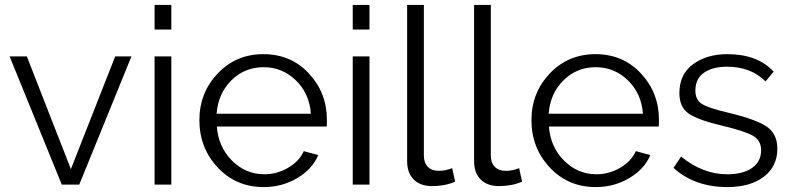

<svg xmlns="http://www.w3.org/2000/svg" viewBox="-20 -750 3214 780"><path d="M302 0H231L19 -521H89L268 -63L448 -521H514Z M676 0H608V-521H676ZM676 -630H608V-730H676Z M1051 10Q939 10 864.5 -69.5Q790 -149 790 -262Q790 -373 864.5 -451.5Q939 -530 1050 -530Q1162 -530 1235 -451.5Q1308 -373 1308 -263Q1308 -240 1307 -236H861Q867 -153 922.5 -97.5Q978 -42 1054 -42Q1105 -42 1150.5 -68.5Q1196 -95 1214 -136L1273 -120Q1249 -63 1187.5 -26.5Q1126 10 1051 10ZM860 -288H1243Q1237 -370 1182 -423.5Q1127 -477 1051 -477Q974 -477 920 -423.5Q866 -370 860 -288Z M1481 0H1413V-521H1481ZM1481 -630H1413V-730H1481Z M1634 -95V-730H1702V-118Q1702 -89 1718 -72.5Q1734 -56 1763 -56Q1790 -56 1817 -67L1829 -12Q1788 6 1735 6Q1688 6 1661 -20.5Q1634 -47 1634 -95Z M1906 -95V-730H1974V-118Q1974 -89 1990 -72.5Q2006 -56 2035 -56Q2062 -56 2089 -67L2101 -12Q2060 6 2007 6Q1960 6 1933 -20.5Q1906 -47 1906 -95Z M2400 10Q2288 10 2213.5 -69.5Q2139 -149 2139 -262Q2139 -373 2213.5 -451.5Q2288 -530 2399 -530Q2511 -530 2584 -451.5Q2657 -373 2657 -263Q2657 -240 2656 -236H2210Q2216 -153 2271.5 -97.5Q2327 -42 2403 -42Q2454 -42 2499.5 -68.5Q2545 -95 2563 -136L2622 -120Q2598 -63 2536.5 -26.5Q2475 10 2400 10ZM2209 -288H2592Q2586 -370 2531 -423.5Q2476 -477 2400 -477Q2323 -477 2269 -423.5Q2215 -370 2209 -288Z M2935 10Q2802 10 2716 -68L2747 -114Q2835 -42 2934 -42Q2998 -42 3035 -67.5Q3072 -93 3072 -140Q3072 -180 3038 -199Q3004 -218 2915 -239Q2817 -262 2778.5 -288Q2740 -314 2740 -372Q2740 -448 2795.5 -489Q2851 -530 2935 -530Q3057 -530 3123 -459L3090 -419Q3031 -479 2933 -479Q2876 -479 2840.5 -455Q2805 -431 2805 -382Q2805 -344 2832 -327.5Q2859 -311 2935 -293Q3046 -267 3092 -237.5Q3138 -208 3138 -146Q3138 -74 3083 -32Q3028 10 2935 10Z"/></svg>

Font: Raleway
Style: Regular
Weight: 400
Designer: Matt McInerney, Pablo Impallari, Rodrigo Fuenzalida
Foundry: Matt McInerney, Pablo Impallari, Rodrigo Fuenzalida
Version: Version 1.000;PS 001.001;hotconv 1.0.56; ttfautohint (v1.5)